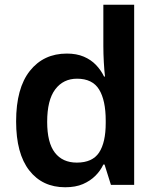

<svg xmlns="http://www.w3.org/2000/svg" viewBox="-20 -780 661 810"><path d="M255 10Q159 10 103.5 -61Q48 -132 48 -268Q48 -408 106 -481Q164 -554 262 -554Q303 -554 333.5 -541Q364 -528 385 -506Q406 -484 419 -457H423Q420 -482 418 -517.5Q416 -553 416 -586V-760H546V0H448L421 -86H416Q404 -60 382.5 -38.5Q361 -17 330 -3.5Q299 10 255 10ZM304 -94Q370 -94 398 -136.5Q426 -179 426 -261V-271Q426 -357 398 -402.5Q370 -448 305 -448Q247 -448 213 -403Q179 -358 179 -266Q179 -178 211.5 -136Q244 -94 304 -94Z"/></svg>

Font: Noto Sans Hebrew Thin SemiBold
Style: Regular
Weight: 600
Version: Version 3.001